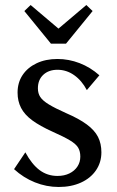

<svg xmlns="http://www.w3.org/2000/svg" viewBox="-20 -735 467 765"><path d="M214 10Q165 10 119 -8.5Q73 -27 36 -61L81 -128Q107 -80 138 -57Q169 -34 209 -34Q236 -34 256.5 -44Q277 -54 288.5 -71.5Q300 -89 300 -111Q300 -132 291.5 -146.5Q283 -161 259 -175.5Q235 -190 190 -210Q139 -233 108.5 -255.5Q78 -278 64 -305Q50 -332 50 -366Q50 -406 70 -436Q90 -466 126 -483Q162 -500 209 -500Q254 -500 297 -483.5Q340 -467 376 -435L326 -376Q306 -414 275.5 -435.5Q245 -457 209 -457Q174 -457 152.5 -437Q131 -417 131 -383Q131 -363 140.5 -348.5Q150 -334 174.5 -319Q199 -304 244 -284Q295 -262 326 -239Q357 -216 370.5 -189.5Q384 -163 384 -128Q384 -88 362.5 -56.5Q341 -25 302.5 -7.5Q264 10 214 10ZM183 -561 77 -691 102 -715 213 -621 324 -715 349 -691 243 -561Z"/></svg>

Font: Sutasoma
Style: Regular
Weight: 400
Designer: Izhar Fathurrohim, Akbar Rohmanto, Arusyal Khofiqoini
Foundry: Kiwari Kolektiv
Version: Version 1.102